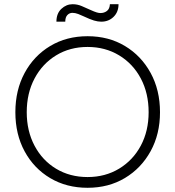

<svg xmlns="http://www.w3.org/2000/svg" viewBox="-20 -882 832 912"><path d="M396 10Q296 10 218.5 -36Q141 -82 97 -163Q53 -244 53 -349Q53 -454 97 -535.5Q141 -617 218.5 -663.5Q296 -710 396 -710Q496 -710 573.5 -663.5Q651 -617 695.5 -535.5Q740 -454 740 -349Q740 -245 695.5 -164Q651 -83 573.5 -36.5Q496 10 396 10ZM396 -41Q480 -41 546 -81Q612 -121 649 -190.5Q686 -260 686 -349Q686 -439 649 -509Q612 -579 546 -619Q480 -659 396 -659Q312 -659 246.5 -619Q181 -579 144 -509Q107 -439 107 -349Q107 -260 144 -190Q181 -120 246.5 -80.5Q312 -41 396 -41ZM461 -779Q445 -779 426.5 -784.5Q408 -790 376 -805Q366 -810 351.5 -815.5Q337 -821 324 -821Q310 -821 300 -810.5Q290 -800 290 -779H248Q248 -818 271.5 -840Q295 -862 325 -862Q348 -862 368.5 -853Q389 -844 407 -836Q429 -826 439.5 -823Q450 -820 457 -820Q475 -820 488 -830Q501 -840 502 -862H543Q543 -825 519.5 -802Q496 -779 461 -779Z"/></svg>

Font: Readex Pro ExtraLight
Style: Regular
Weight: 200
Designer: Bonnie Shaver-Troup, Thomas Jockin
Foundry: Lexend
Version: Version 1.203; ttfautohint (v1.8.3)